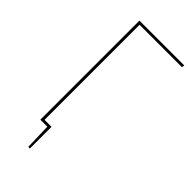

<svg xmlns="http://www.w3.org/2000/svg" viewBox="-255 -739 933 933"><g transform="rotate(45 211.5 -273.0)"><path d="M117 -667V-14H165V135H154L150 0H102V-681H410L408 -667Z"/></g></svg>

Font: Fira Sans Compressed Hair
Style: Regular
Weight: 100
Width: 1
Designer: bBox Type GmbH & Carrois Corporate GbR & Edenspiekermann AG
Foundry: bBox Type GmbH & Carrois Corporate GbR & Edenspiekermann AG
Version: Version 4.301